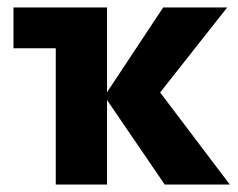

<svg xmlns="http://www.w3.org/2000/svg" viewBox="-20 -493 636 513"><path d="M16 -364V-473H238V-364ZM420 0 259 -236 416 -473H587L370 -198V-296L594 0ZM129 0V-473H266V0Z"/></svg>

Font: Ysabeau SC ExtraBold
Style: Regular
Weight: 800
Designer: Christian Thalmann (Catharsis Fonts)
Version: Version 2.001;gftools[0.9.30]; featfreeze: smcp